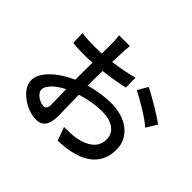

<svg xmlns="http://www.w3.org/2000/svg" viewBox="-177 -1061 1355 1355"><g transform="rotate(45 500.0 -384.0)"><path d="M407 -428C407 -463 408 -502 409 -542C478 -550 551 -562 608 -575L606 -673C550 -657 483 -643 411 -635C414 -670 414 -702 415 -726C416 -750 418 -783 421 -802H313C316 -783 319 -745 319 -724C319 -705 318 -670 318 -625C294 -624 271 -623 250 -623C214 -623 175 -624 119 -631L122 -535C161 -531 208 -530 252 -530C271 -530 293 -531 317 -533C316 -496 316 -459 316 -424V-362C199 -311 98 -223 98 -140C98 -44 231 34 316 34C375 34 413 3 413 -101C413 -141 409 -223 409 -305C477 -326 540 -338 612 -338C703 -338 771 -297 771 -220C771 -135 699 -93 615 -77C578 -70 536 -70 496 -70L532 30C693 26 871 -23 871 -219C871 -346 761 -425 613 -425C553 -425 479 -415 407 -394ZM675 -617C737 -585 856 -517 904 -471L953 -551C903 -590 791 -655 719 -693ZM288 -71C253 -71 196 -105 196 -144C196 -184 246 -234 318 -269C319 -205 321 -148 321 -117C321 -84 309 -71 288 -71Z"/></g></svg>

Font: Spoqa Han Sans Neo Medium
Style: Regular
Weight: 500
Designer: [Spoqa Han Sans Neo] Dong-huui Kim  Younghwa Kang  Yujin Lee  [Noto Sans] Ryoko NISHIZUKA  (kana & ideographs); Paul D. 
Foundry: Spoqa (http://www.spoqa-han-sans.com)
Version: Version 1.000